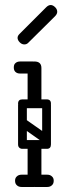

<svg xmlns="http://www.w3.org/2000/svg" viewBox="-20 -745 266 765"><path d="M60 -452Q48 -452 41 -459Q35 -465 35 -476Q35 -488 41 -493Q48 -500 60 -500H111Q122 -500 128 -498.5Q134 -497 135 -495Q143 -487 143 -476Q142 -465 136 -459Q133 -456 127.5 -454Q122 -452 111 -452ZM52 -170Q52 -187 69 -187H166Q183 -187 183 -170Q183 -152 167 -152H69Q62 -152 57 -156.5Q52 -161 52 -170ZM117 -3Q90 -3 90 -29V-158Q90 -184 117 -184Q145 -184 145 -158V-29Q145 -3 117 -3ZM117 -314Q90 -314 90 -340V-474Q90 -500 117 -500Q145 -500 145 -474V-340Q145 -314 117 -314ZM52 -332Q52 -349 69 -349H166Q183 -349 183 -332Q183 -314 167 -314H69Q62 -314 57 -318.5Q52 -323 52 -332ZM57 -267Q67 -280 80 -271L174 -205Q188 -196 177 -180Q167 -167 154 -176L60 -242Q55 -246 53.5 -253Q52 -260 57 -267ZM165 -153Q148 -153 148 -170V-326Q148 -343 165 -343Q183 -343 183 -327V-171Q183 -153 165 -153ZM69 -153Q52 -153 52 -170V-326Q52 -343 69 -343Q87 -343 87 -327V-171Q87 -153 69 -153ZM40 -25Q40 -36 47 -42Q54 -49 66 -49H115Q127 -49 134 -43Q141 -36 141 -25Q141 -13 134 -6Q127 0 115 0H66Q54 0 47 -7Q40 -13 40 -25ZM194 -25Q194 -13 187 -7Q180 0 168 0H119Q108 0 100 -6Q93 -13 93 -25Q93 -36 100 -43Q108 -49 119 -49H168Q180 -49 187 -42Q194 -36 194 -25ZM92 -574Q86 -568 77 -568Q67 -568 59 -576Q50 -585 50 -594Q50 -602 57 -609L164 -716Q173 -725 182 -725Q191 -725 200 -716Q208 -708 208 -698Q208 -689 199 -680Z"/></svg>

Font: Agu Display
Style: Regular
Weight: 400
Designer: Oluwaseun Badejo
Version: Version 1.103